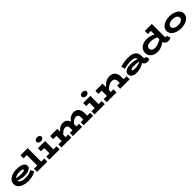

<svg xmlns="http://www.w3.org/2000/svg" viewBox="758 -3158 5614 5614"><g transform="rotate(-45 3564.5 -351.0)"><path d="M418 14Q344 14 275.5 -1Q207 -16 153 -46.5Q99 -77 68 -122.5Q37 -168 37 -230Q37 -287 64.5 -333.5Q92 -380 141.5 -413.5Q191 -447 258.5 -465Q326 -483 408 -483Q501 -483 568.5 -463.5Q636 -444 672.5 -408Q709 -372 709 -323Q709 -272 673 -239.5Q637 -207 577 -191.5Q517 -176 446 -176Q366 -176 293 -193.5Q220 -211 154 -239V-327Q228 -297 295.5 -288.5Q363 -280 420 -280Q459 -281 487 -285.5Q515 -290 530.5 -300Q546 -310 546 -324Q546 -344 512 -355Q478 -366 413 -366Q369 -366 328.5 -357.5Q288 -349 255 -332.5Q222 -316 202.5 -292Q183 -268 183 -236Q183 -198 214 -170Q245 -142 299 -127.5Q353 -113 421 -112Q498 -112 560.5 -130Q623 -148 672 -178L731 -73Q694 -48 644.5 -28.5Q595 -9 537.5 2.5Q480 14 418 14Z M912 -44V-686H1075V-44ZM778 0V-127H1202V0ZM778 -559V-686H1063V-559Z M1418 -44V-471H1581V-44ZM1284 0V-127H1708V0ZM1284 -344V-471H1535V-344ZM1492 -552Q1446 -552 1415.5 -575Q1385 -598 1385 -632Q1385 -669 1415.5 -692.5Q1446 -716 1492 -716Q1540 -716 1569.5 -692.5Q1599 -669 1599 -633Q1599 -598 1569.5 -575Q1540 -552 1492 -552Z M1789 -344V-471H2032V-344ZM1923 -44V-471H2086V-44ZM1789 0V-127H2196V0ZM2370 -44V-231Q2370 -265 2359 -289Q2348 -313 2327 -326Q2306 -339 2277 -339Q2234 -339 2190.5 -315Q2147 -291 2106 -247Q2065 -203 2030 -144V-268Q2061 -330 2105.5 -378.5Q2150 -427 2204 -455Q2258 -483 2319 -483Q2375 -483 2415.5 -463.5Q2456 -444 2481.5 -409Q2507 -374 2519 -328Q2531 -282 2531 -227V-44ZM2260 0V-127H2640V0ZM2814 -44V-231Q2814 -256 2807.5 -276Q2801 -296 2789 -310Q2777 -324 2759.5 -331.5Q2742 -339 2721 -339Q2678 -339 2634 -315Q2590 -291 2549.5 -247Q2509 -203 2474 -144V-268Q2505 -330 2549 -378.5Q2593 -427 2647.5 -455Q2702 -483 2763 -483Q2819 -483 2859.5 -463.5Q2900 -444 2926 -409Q2952 -374 2964.5 -328Q2977 -282 2977 -227V-44ZM2704 0V-127H3096V0Z M3288 -44V-471H3451V-44ZM3154 0V-127H3578V0ZM3154 -344V-471H3405V-344ZM3362 -552Q3316 -552 3285.5 -575Q3255 -598 3255 -632Q3255 -669 3285.5 -692.5Q3316 -716 3362 -716Q3410 -716 3439.5 -692.5Q3469 -669 3469 -633Q3469 -598 3439.5 -575Q3410 -552 3362 -552Z M4323 0V-211Q4323 -235 4316 -257.5Q4309 -280 4294.5 -297.5Q4280 -315 4255 -325Q4230 -335 4194 -335Q4153 -335 4112.5 -319Q4072 -303 4034 -275.5Q3996 -248 3962 -213Q3928 -178 3900 -141V-268Q3938 -314 3977 -353Q4016 -392 4057 -421.5Q4098 -451 4143.5 -467Q4189 -483 4241 -483Q4308 -483 4355 -463Q4402 -443 4430.5 -406.5Q4459 -370 4472 -320.5Q4485 -271 4485 -212V0ZM3659 0V-127H4063V0ZM3793 0V-471H3956V0ZM3659 -344V-471H3916V-344ZM4217 0V-127H4606V0Z M5332 10Q5293 10 5261 -8Q5229 -26 5210 -59.5Q5191 -93 5191 -138V-238Q5191 -282 5169.5 -308Q5148 -334 5107 -345.5Q5066 -357 5008 -357Q4939 -357 4867 -346Q4795 -335 4722 -316L4697 -433Q4777 -456 4856.5 -469.5Q4936 -483 5019 -483Q5128 -483 5198.5 -453.5Q5269 -424 5302.5 -369.5Q5336 -315 5336 -239V-166Q5336 -143 5347 -133.5Q5358 -124 5371 -124Q5381 -124 5389.5 -126.5Q5398 -129 5404 -131L5438 -18Q5421 -8 5395.5 1Q5370 10 5332 10ZM4887 13Q4821 13 4772.5 -4Q4724 -21 4697.5 -56Q4671 -91 4671 -142Q4672 -196 4707 -230Q4742 -264 4800.5 -280.5Q4859 -297 4929 -297Q5021 -297 5092 -281Q5163 -265 5223 -241V-159Q5150 -178 5085.5 -184.5Q5021 -191 4957 -191Q4920 -191 4894 -186Q4868 -181 4854.5 -171.5Q4841 -162 4841 -147Q4841 -133 4852.5 -124.5Q4864 -116 4887 -112.5Q4910 -109 4941 -109Q4977 -109 5023.5 -117.5Q5070 -126 5121.5 -143Q5173 -160 5223 -185L5220 -97Q5176 -64 5122.5 -39Q5069 -14 5010 -0.5Q4951 13 4887 13Z M5753 14Q5675 14 5610.5 -15Q5546 -44 5507.5 -98.5Q5469 -153 5469 -227Q5469 -285 5493 -332Q5517 -379 5560 -412.5Q5603 -446 5659.5 -464.5Q5716 -483 5781 -483Q5862 -483 5927 -463Q5992 -443 6043 -414.5Q6094 -386 6130 -360V-252Q6091 -278 6038 -300Q5985 -322 5927 -335.5Q5869 -349 5813 -349Q5773 -349 5741 -340.5Q5709 -332 5686.5 -316.5Q5664 -301 5652 -279.5Q5640 -258 5640 -233Q5640 -199 5657.5 -174Q5675 -149 5709 -135.5Q5743 -122 5790 -122Q5842 -122 5901 -142Q5960 -162 6020.5 -195.5Q6081 -229 6137 -269V-157Q6099 -128 6057 -98Q6015 -68 5968.5 -42.5Q5922 -17 5868.5 -1.5Q5815 14 5753 14ZM6200 10Q6136 10 6091.5 -30Q6047 -70 6047 -147V-686H6209V-171Q6209 -144 6219 -134Q6229 -124 6243 -124Q6254 -124 6262 -126.5Q6270 -129 6275 -131L6311 -18Q6294 -8 6267 1Q6240 10 6200 10ZM5920 -559V-686H6186V-559Z M6728 14Q6657 14 6591.5 -3Q6526 -20 6475 -52.5Q6424 -85 6394.5 -131Q6365 -177 6365 -235Q6365 -294 6394.5 -340Q6424 -386 6475 -418Q6526 -450 6591.5 -466.5Q6657 -483 6728 -483Q6798 -483 6863 -466.5Q6928 -450 6979.5 -418Q7031 -386 7061.5 -340Q7092 -294 7092 -235Q7092 -177 7063 -131Q7034 -85 6983.5 -52.5Q6933 -20 6867.5 -3Q6802 14 6728 14ZM6728 -113Q6781 -113 6824.5 -127Q6868 -141 6894.5 -168Q6921 -195 6921 -235Q6921 -276 6894.5 -303Q6868 -330 6824.5 -343Q6781 -356 6728 -356Q6677 -356 6633 -343Q6589 -330 6562.5 -303Q6536 -276 6536 -235Q6536 -195 6562.5 -168Q6589 -141 6633 -127Q6677 -113 6728 -113Z"/></g></svg>

Font: BioRhyme SemiExpanded ExtraBold
Style: Regular
Weight: 800
Width: 6
Designer: Aoife Mooney
Foundry: Aoife Mooney Type
Version: Version 1.600;gftools[0.9.33]